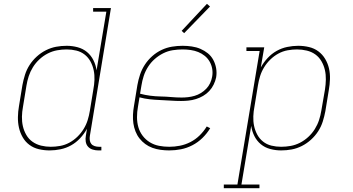

<svg xmlns="http://www.w3.org/2000/svg" viewBox="-20 -777 1840 1002"><path d="M239 8Q210 8 182.5 1.5Q155 -5 133.5 -21Q112 -37 98.5 -60.5Q85 -84 79 -110.5Q73 -137 73.5 -166Q74 -195 79 -223L97 -333Q102 -360 110.5 -387Q119 -414 134.5 -438Q150 -462 172 -482Q194 -502 220 -515Q246 -528 273 -533Q300 -538 328 -538Q357 -538 385 -530.5Q413 -523 434 -505.5Q455 -488 467.5 -463Q480 -438 484 -410L535 -716H466V-735H559L449 -68Q447 -57 448.5 -45.5Q450 -34 456.5 -26Q463 -18 474 -14.5Q485 -11 496 -11H509V8H493Q478 8 463.5 3.5Q449 -1 439.5 -11.5Q430 -22 427.5 -37.5Q425 -53 428 -68L434 -105Q419 -78 398 -55.5Q377 -33 351 -18.5Q325 -4 296 2Q267 8 239 8ZM245 -11Q269 -11 294 -15.5Q319 -20 342 -32.5Q365 -45 384 -63.5Q403 -82 416.5 -104Q430 -126 437.5 -150Q445 -174 449 -199L467 -309Q472 -335 473 -360.5Q474 -386 469 -410Q464 -434 452.5 -455.5Q441 -477 422 -492Q403 -507 378.5 -513Q354 -519 328 -519Q303 -519 278 -514.5Q253 -510 229.5 -498Q206 -486 186 -467.5Q166 -449 152 -426.5Q138 -404 130 -379.5Q122 -355 118 -330L100 -220Q95 -194 94.5 -168Q94 -142 99.5 -118Q105 -94 117.5 -72.5Q130 -51 150 -37Q170 -23 194.5 -17Q219 -11 245 -11Z M863 8Q841 8 818.5 5Q796 2 775.5 -5.5Q755 -13 738 -25.5Q721 -38 708 -54.5Q695 -71 687 -91.5Q679 -112 676 -133.5Q673 -155 674 -178Q675 -201 679 -223L697 -333Q702 -361 711 -388Q720 -415 736 -439.5Q752 -464 774.5 -484Q797 -504 823.5 -516.5Q850 -529 878 -533.5Q906 -538 933 -538Q957 -538 981 -534.5Q1005 -531 1026 -522Q1047 -513 1064.5 -499Q1082 -485 1093 -464.5Q1104 -444 1108 -420.5Q1112 -397 1108 -373Q1104 -354 1095 -335.5Q1086 -317 1072 -302Q1058 -287 1040 -276.5Q1022 -266 1002.5 -260Q983 -254 963.5 -252Q944 -250 925 -250Q897 -250 869.5 -252Q842 -254 814.5 -255Q787 -256 760.5 -259Q734 -262 708 -269L700 -220Q695 -193 695 -165.5Q695 -138 702 -113.5Q709 -89 724.5 -68.5Q740 -48 762 -34.5Q784 -21 810 -16Q836 -11 863 -11Q891 -11 919 -16.5Q947 -22 973.5 -35.5Q1000 -49 1021.5 -70Q1043 -91 1059 -117L1077 -108Q1060 -80 1036.5 -57Q1013 -34 984 -19Q955 -4 924.5 2Q894 8 863 8ZM928 -268Q945 -268 962 -270Q979 -272 996 -277Q1013 -282 1028.5 -291.5Q1044 -301 1056.5 -314Q1069 -327 1076.5 -343Q1084 -359 1087 -376Q1091 -397 1087.5 -417.5Q1084 -438 1074 -455.5Q1064 -473 1048.5 -485.5Q1033 -498 1014.5 -505.5Q996 -513 975 -516Q954 -519 933 -519Q908 -519 882 -515Q856 -511 832 -499Q808 -487 787.5 -469Q767 -451 752.5 -428Q738 -405 730 -380.5Q722 -356 718 -330L711 -288Q737 -281 764 -277.5Q791 -274 818.5 -273.5Q846 -273 873.5 -270.5Q901 -268 928 -268ZM941 -604 928 -616 1060 -757 1076 -743Z M1148 205V186H1219L1335 -511H1266V-530H1359L1341 -425Q1356 -452 1377 -474.5Q1398 -497 1424 -511.5Q1450 -526 1479 -532Q1508 -538 1536 -538Q1565 -538 1592.5 -531.5Q1620 -525 1641.5 -509Q1663 -493 1677 -469.5Q1691 -446 1697 -419.5Q1703 -393 1702 -364Q1701 -335 1696 -307L1678 -197Q1673 -170 1664.5 -143Q1656 -116 1640.5 -92Q1625 -68 1603 -48Q1581 -28 1555 -15Q1529 -2 1502 3Q1475 8 1447 8Q1418 8 1390 0.5Q1362 -7 1341 -24.5Q1320 -42 1307.5 -67Q1295 -92 1291 -120L1240 186H1334V205ZM1447 -11Q1472 -11 1497 -15.5Q1522 -20 1545.5 -32Q1569 -44 1589 -62.5Q1609 -81 1623 -103.5Q1637 -126 1645 -150.5Q1653 -175 1657 -200L1676 -310Q1680 -336 1680.5 -362Q1681 -388 1675.5 -412Q1670 -436 1657.5 -457.5Q1645 -479 1625.5 -493Q1606 -507 1581 -513Q1556 -519 1530 -519Q1506 -519 1481 -514.5Q1456 -510 1433 -497.5Q1410 -485 1391 -466.5Q1372 -448 1358.5 -426Q1345 -404 1337.5 -380Q1330 -356 1326 -331L1308 -221Q1303 -196 1302 -170Q1301 -144 1306 -120Q1311 -96 1322.5 -74.5Q1334 -53 1353 -38Q1372 -23 1396.5 -17Q1421 -11 1447 -11Z"/></svg>

Font: Iosevka Curly Slab ThEx
Style: Italic
Weight: 100
Width: 7
Italic angle: -9°
Monospace: yes
Designer: Belleve Invis
Foundry: Belleve Invis
Version: Version 11.1.0; ttfautohint (v1.8.3)